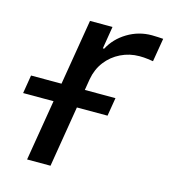

<svg xmlns="http://www.w3.org/2000/svg" viewBox="-134 -621 613 692"><g transform="rotate(15 172.5 -274.5)"><path d="M29.8 0 119.6 -541H203.6L189.9 -457.5H194.8Q216.3 -498.5 258.1 -523.7Q299.8 -548.8 348.6 -548.8Q358.9 -548.8 371.3 -548.1Q383.8 -547.4 391.1 -546.9L376.5 -459.5Q371.1 -460.4 356.4 -462.4Q341.8 -464.4 325.2 -464.4Q288.1 -464.4 255.6 -448.5Q223.1 -432.6 201.4 -404.3Q179.7 -376 172.9 -337.9L117.2 0ZM-45.9 -227.5 -34.7 -295.9H280.3L269 -227.5Z"/></g></svg>

Font: Inter 17pt
Style: Italic
Weight: 400
Italic angle: -9.3988°
Version: Version 4.001;git-66647c0bb